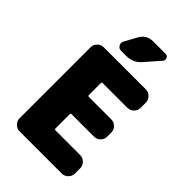

<svg xmlns="http://www.w3.org/2000/svg" viewBox="-281 -1074 1178 1178"><g transform="rotate(45 308.0 -485.0)"><path d="M320 -970H426Q443 -970 449.5 -955Q456 -940 445 -928L361 -832Q324 -790 266 -790H220Q201 -790 191.5 -806.5Q182 -823 191 -840L235 -920Q262 -970 320 -970ZM496 -730Q519 -730 536 -713Q553 -696 553 -673V-627Q553 -604 536 -587Q519 -570 496 -570H282Q273 -570 273 -562V-459Q273 -450 282 -450H476Q499 -450 516 -433Q533 -416 533 -393V-357Q533 -334 516 -317Q499 -300 476 -300H282Q273 -300 273 -292V-169Q273 -160 282 -160H496Q519 -160 536 -143Q553 -126 553 -103V-57Q553 -34 536 -17Q519 0 496 0H130Q107 0 90 -17Q73 -34 73 -57V-673Q73 -696 90 -713Q107 -730 130 -730Z"/></g></svg>

Font: Rounded Mplus 1c Black
Style: Regular
Weight: 900
Version: Version 1.059.20150529